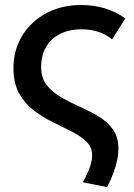

<svg xmlns="http://www.w3.org/2000/svg" viewBox="-20 -530 536 770"><path d="M409.5 220.5 312 201Q333 163.5 341.2 138Q349.5 112.5 349.5 94Q349.5 60.5 326.8 38.2Q304 16 268 -2.2Q232 -20.5 191.8 -40.2Q151.5 -60 115.5 -87.2Q79.5 -114.5 56.8 -155.2Q34 -196 34 -257Q34 -311.5 54 -357.5Q74 -403.5 110.8 -438Q147.5 -472.5 197 -491.2Q246.5 -510 304.5 -510Q408 -510 482.5 -456L429.5 -372Q405 -392.5 373.8 -402.5Q342.5 -412.5 307.5 -412.5Q257.5 -412.5 221 -394Q184.5 -375.5 164.8 -341.8Q145 -308 145 -261.5Q145 -217 167.5 -188.5Q190 -160 225.2 -139.8Q260.5 -119.5 300 -102Q339.5 -84.5 374.8 -63.5Q410 -42.5 432.5 -11.5Q455 19.5 455 67.5Q455 88 450 112Q445 136 435 163.2Q425 190.5 409.5 220.5Z"/></svg>

Font: Geologica Roman
Style: Regular
Weight: 400
Designer: Sindre Bremnes, Frode Helland
Foundry: Monokrom Skriftforlag AS
Version: Version 1.010;gftools[0.9.28]